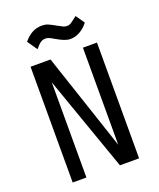

<svg xmlns="http://www.w3.org/2000/svg" viewBox="-167 -1030 933 1130"><g transform="rotate(-20 300.0 -465.0)"><path d="M89 -725H214L417 -117V-725H505V0H385L175 -596V0H89ZM282 -829Q258.5 -843 248.2 -847Q238 -851 227 -851Q210.5 -851 196.8 -841.8Q183 -832.5 163 -808L120 -870Q168.5 -930 233 -930Q253.5 -930 268.2 -924.2Q283 -918.5 306.5 -905.5L318 -899Q344 -884.5 352.8 -880.8Q361.5 -877 374 -877Q386 -877 395 -882Q404 -887 422.5 -901.5L440 -915L478 -860Q455.5 -830.5 426.2 -814.2Q397 -798 367 -798Q348.5 -798 328.5 -805.8Q308.5 -813.5 282 -829Z"/></g></svg>

Font: JuliaMono Latin
Style: Regular
Weight: 400
Monospace: yes
Designer: cormullion
Foundry: corm
Version: Version 0.049; ttfautohint (v1.8.4)